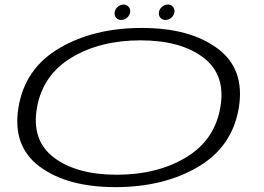

<svg xmlns="http://www.w3.org/2000/svg" viewBox="-20 -802 1138 828"><path d="M478 5Q271 5 151.8 -83Q32.5 -171 59.5 -338Q87 -506.5 235.5 -594Q384 -681.5 591.2 -681.5Q798.5 -681.5 917.8 -593.2Q1037 -505 1010 -338Q982.5 -169.5 834 -82.2Q685.5 5 478 5ZM483.5 -48.5Q657.5 -48.5 781.5 -122.8Q905.5 -197 930 -338Q955 -479 857.2 -553.5Q759.5 -628 585.5 -628Q412 -628 288.2 -553.5Q164.5 -479 139.5 -338Q114.5 -197 212.2 -122.8Q310 -48.5 483.5 -48.5ZM502.5 -716Q490 -716 482 -724Q474 -732 474 -744Q474 -759.5 486 -771Q498 -782.5 513 -782.5Q525 -782.5 533.2 -774.2Q541.5 -766 541.5 -754Q541.5 -738.5 529.5 -727.2Q517.5 -716 502.5 -716ZM693.5 -716Q681 -716 673 -724Q665 -732 665 -744Q665 -759.5 677 -771Q689 -782.5 704 -782.5Q716 -782.5 724.2 -774.2Q732.5 -766 732.5 -754Q732.5 -738.5 720.5 -727.2Q708.5 -716 693.5 -716Z"/></svg>

Font: Anybody UltraExpanded Light
Style: Italic
Weight: 300
Width: 9
Italic angle: -10°
Designer: Tyler Finck
Foundry: Etcetera Type Company
Version: Version 1.010; ttfautohint (v1.8.3) -l 8 -r 50 -G 200 -x 14 